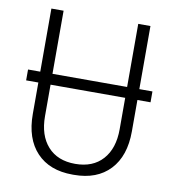

<svg xmlns="http://www.w3.org/2000/svg" viewBox="-79 -756 758 836"><g transform="rotate(10 300.0 -338.0)"><path d="M27 -407H81V-686H135V-407H465V-686H519V-407H577V-359H519V-220Q519 -111 462 -50.5Q405 10 303 10H297Q195 10 138 -50.5Q81 -111 81 -220V-359H27ZM135 -359V-220Q135 -135 178.5 -86.5Q222 -38 300 -38Q378 -38 421.5 -86.5Q465 -135 465 -220V-359Z"/></g></svg>

Font: Chivo Mono Medium Thin
Style: Regular
Weight: 250
Monospace: yes
Version: Version 1.008